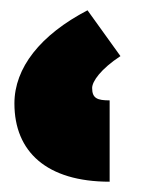

<svg xmlns="http://www.w3.org/2000/svg" viewBox="-20 -784 275 373"><path d="M193 -431V-589C169 -589 159 -593 159 -613C159 -626 176 -650 214 -675L150 -764C58 -716 8 -652 8 -583C8 -489 71 -431 193 -431Z"/></svg>

Font: Noto Sans Armenian Condensed Black
Style: Regular
Weight: 900
Width: 3
Designer: Monotype Design Team
Foundry: Monotype Imaging Inc.
Version: Version 2.008